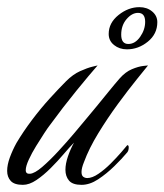

<svg xmlns="http://www.w3.org/2000/svg" viewBox="-42 -517 460 537"><path d="M22 0Q-2 0 -12 -11Q-22 -22 -22 -39Q-22 -56 -14.5 -76.5Q-7 -97 4 -117Q23 -149 47.5 -181.5Q72 -214 97.5 -242Q123 -270 143 -290Q162 -309 182 -318Q202 -327 216.5 -330.5Q231 -334 231 -334Q209 -309 171.5 -263Q134 -217 96 -165Q92 -160 81.5 -144Q71 -128 59 -108.5Q47 -89 38.5 -70.5Q30 -52 30 -41Q30 -30 42 -31Q55 -32 76 -50Q97 -68 121 -94Q145 -120 166.5 -145.5Q188 -171 202 -188Q213 -201 229 -220.5Q245 -240 262 -261Q279 -282 293 -298Q309 -316 327 -323.5Q345 -331 358.5 -332.5Q372 -334 372 -334Q364 -324 340.5 -295Q317 -266 288 -226.5Q259 -187 233 -144.5Q207 -102 193 -64Q186 -47 186 -36Q186 -26 191 -22.5Q196 -19 202 -19Q216 -19 233.5 -31Q251 -43 267.5 -59.5Q284 -76 297 -91Q310 -106 314 -111Q318 -111 318 -105Q318 -96 314 -91Q299 -73 277.5 -52Q256 -31 232.5 -15.5Q209 0 186 0Q161 0 151 -12Q141 -24 141 -42Q141 -59 148 -79.5Q155 -100 165 -118Q153 -106 136.5 -86.5Q120 -67 100 -47Q80 -27 60 -13.5Q40 0 22 0ZM313 -379Q292 -379 277 -391Q262 -403 262 -422Q262 -453 289.5 -475Q317 -497 348 -497Q369 -497 383.5 -485Q398 -473 398 -455Q398 -422 371.5 -400.5Q345 -379 313 -379ZM317 -394Q336 -394 350 -414Q364 -434 364 -456Q364 -481 344 -481Q327 -481 312 -463.5Q297 -446 297 -420Q297 -394 317 -394Z"/></svg>

Font: Luxurious Script
Style: Regular
Weight: 400
Designer: Robert E. Leuschke
Foundry: Robert E. Leuschke
Version: Version 1.010; ttfautohint (v1.8.3)